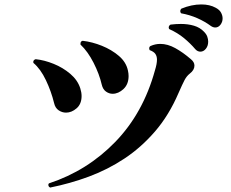

<svg xmlns="http://www.w3.org/2000/svg" viewBox="-20 -858 1040 866"><path d="M206 -12Q200 -15 198.5 -21Q197 -27 201 -31Q374 -88 500 -218Q626 -348 679 -541Q688 -570 688 -589Q688 -604 681 -614.5Q674 -625 655 -632Q654 -634 653.5 -636Q653 -638 653 -640Q653 -648 660 -651Q681 -660 703 -660Q736 -660 770.5 -641Q805 -622 841 -591Q857 -578 857 -562Q857 -542 836 -526Q822 -515 812.5 -497Q803 -479 785 -438Q742 -338 679.5 -265.5Q617 -193 541.5 -143Q466 -93 381 -61.5Q296 -30 206 -12ZM224 -393Q211 -446 187 -496.5Q163 -547 131 -574L130 -578Q130 -588 141 -591Q180 -587 222 -570Q264 -553 297 -525Q330 -497 342 -460Q348 -441 348 -425Q348 -389 325.5 -369.5Q303 -350 278 -350Q260 -350 244.5 -360.5Q229 -371 224 -393ZM439 -476Q428 -524 402 -575Q376 -626 343 -657V-661Q343 -672 353 -674Q396 -669 439.5 -651.5Q483 -634 516 -606Q549 -578 557 -540Q560 -527 560 -515Q560 -478 537 -456.5Q514 -435 488 -435Q472 -435 458 -445Q444 -455 439 -476ZM861 -636Q839 -662 810 -686Q781 -710 743 -727Q741 -731 741 -734Q741 -742 749 -747Q773 -750 796 -750Q828 -750 855 -742Q882 -734 900 -715Q911 -704 915 -692.5Q919 -681 919 -670Q919 -651 908.5 -638Q898 -625 884 -625Q871 -625 861 -636ZM931 -741Q904 -761 870 -776Q836 -791 797 -798Q793 -802 793 -808Q793 -814 798 -819Q844 -838 888 -838Q926 -838 953 -823Q970 -814 977 -801Q984 -788 984 -775Q984 -759 974.5 -746.5Q965 -734 951 -734Q941 -734 931 -741Z"/></svg>

Font: Zen Antique
Style: Regular
Weight: 400
Designer: Yoshimichi Ohira
Foundry: Positype
Version: Version 1.001